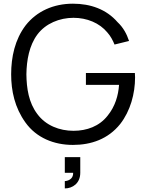

<svg xmlns="http://www.w3.org/2000/svg" viewBox="-20 -786 809 1062"><path d="M726 -382.3H455.2V-316.7H638.5C634.4 -257.3 616.7 -196.9 575 -145.8C529.2 -87.5 460.4 -62.5 386.5 -62.5C309.4 -62.5 233.3 -91.7 186.5 -155.2C138.5 -218.8 127.1 -296.9 126 -375C127.1 -453.1 141.7 -534.4 186.5 -594.8C232.3 -656.2 309.4 -687.5 386.5 -687.5C460.4 -687.5 530.2 -659.4 574 -606.2C591.7 -586.5 604.2 -562.5 613.5 -539.6L693.8 -559.4C681.2 -597.9 661.5 -634.4 630.2 -663.5C568.8 -734.4 481.3 -765.6 383.3 -765.6C276 -765.6 183.3 -724 121.9 -645.8C62.5 -567.7 41.7 -470.8 41.7 -375C41.7 -283.3 61.5 -190.6 120.8 -108.3C181.2 -24 278.1 15.6 383.3 15.6C484.4 15.6 578.1 -16.7 644.8 -100C701 -171.9 727.1 -267.7 727.1 -358.3ZM338.5 169.8H384.4C386.5 207.3 351 215.6 338.5 215.6V256.2C381.2 256.2 424 228.1 424 169.8V83.3H338.5Z"/></svg>

Font: Manrope3
Style: Regular
Weight: 400
Width: 4
Designer: Mikhail Sharanda
Foundry: Mikhail Sharanda
Version: Version 3.000;PS 003.000;hotconv 1.0.88;makeotf.lib2.5.64775